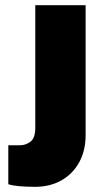

<svg xmlns="http://www.w3.org/2000/svg" viewBox="-20 -710 375 740"><path d="M56 -150Q79 -150 97.5 -164Q116 -178 116 -217V-690H310V-189Q310 -130 285.5 -85Q261 -40 217 -15Q173 10 116 10Q42 10 12 0V-150Z"/></svg>

Font: Decalotype Black
Style: Regular
Weight: 900
Designer: Alfredo Marco Pradil
Foundry: Alfredo Marco Pradil
Version: Version 1.0